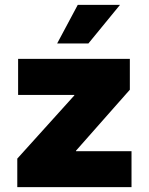

<svg xmlns="http://www.w3.org/2000/svg" viewBox="-20 -772 614 792"><path d="M51.3 0V-117.7L286.6 -378.4V-380.4H54.7V-529.3H515.6V-401.9L293.5 -150.4V-148.4H522.5V0ZM215.8 -592.8 300.8 -752H475.1L344.7 -592.8Z"/></svg>

Font: Inter 24pt Black
Style: Regular
Weight: 900
Designer: Rasmus Andersson
Foundry: rsms
Version: Version 4.001;git-66647c0bb